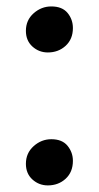

<svg xmlns="http://www.w3.org/2000/svg" viewBox="-20 -552 299 582"><path d="M125 -393Q98 -393 78.2 -411Q58.5 -429 58.5 -458.5Q58.5 -491 82 -511.8Q105.5 -532.5 135.5 -532.5Q168.5 -532.5 184.8 -512.8Q201 -493 201 -467Q201 -433.5 179 -413.2Q157 -393 125 -393ZM125 10Q98 10 78.2 -8Q58.5 -26 58.5 -55.5Q58.5 -88 82 -109Q105.5 -130 135.5 -130Q168.5 -130 184.8 -110Q201 -90 201 -64.5Q201 -30.5 179 -10.2Q157 10 125 10Z"/></svg>

Font: Merriweather 20pt Medium
Style: Regular
Weight: 500
Version: Version 2.100